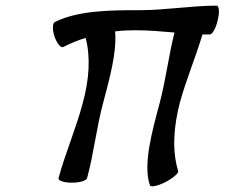

<svg xmlns="http://www.w3.org/2000/svg" viewBox="-20 -630 794 679"><path d="M204 -464C230 -477 256 -488 283 -496C301 -426 295 -347 273 -267C250 -178 211 -89 187 0C185 9 206 16 234 16C262 16 286 9 288 0C312 -89 321 -178 345 -267C367 -350 394 -447 387 -519C411 -522 435 -523 459 -523C506 -523 551 -519 597 -515C576 -432 567 -350 545 -267C518 -166 485 -48 510 25C513 33 537 28 565 14C592 0 613 -18 610 -25C588 -98 594 -182 616 -267C638 -347 672 -428 696 -508C705 -508 713 -508 722 -508C731 -508 744 -531 750 -559C757 -587 755 -610 746 -610C657 -610 565 -594 476 -594C376 -594 257 -594 174 -552C165 -548 165 -524 173 -500C182 -476 195 -459 204 -464Z"/></svg>

Font: Nupuram Medium Oblique
Style: Regular
Weight: 500
Designer: Santhosh Thottingal (santhosh.thottingal@gmail.com)
Foundry: SMC
Version: Version 1.000